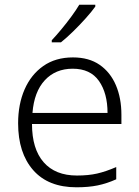

<svg xmlns="http://www.w3.org/2000/svg" viewBox="-20 -786 592 816"><path d="M290 -542Q358 -542 403.5 -510.5Q449 -479 472.5 -424Q496 -369 496 -298V-259H116Q116 -153 165.5 -96.5Q215 -40 307 -40Q356 -40 393 -48.5Q430 -57 474 -76V-24Q434 -6 395 2Q356 10 305 10Q185 10 121 -63Q57 -136 57 -262Q57 -343 84.5 -406Q112 -469 164 -505.5Q216 -542 290 -542ZM289 -494Q216 -494 170.5 -445Q125 -396 118 -306H437Q437 -390 400.5 -442Q364 -494 289 -494ZM385 -766V-758Q370 -737 345 -709Q320 -681 292 -653.5Q264 -626 239 -606H200V-615Q218 -634 240.5 -661Q263 -688 283.5 -716Q304 -744 317 -766Z"/></svg>

Font: Noto Sans Cherokee Light
Style: Regular
Weight: 300
Designer: Monotype Design Team
Foundry: Monotype Imaging Inc.
Version: Version 2.001; ttfautohint (v1.8.4.7-5d5b)